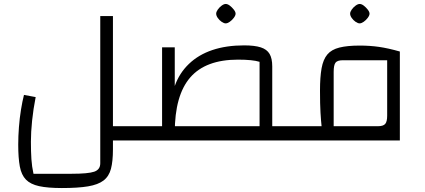

<svg xmlns="http://www.w3.org/2000/svg" viewBox="-20 -709 2145 969"><path d="M550 0V-72H656V0ZM292 240Q221 240 177.5 230.5Q134 221 111 197.5Q88 174 80 131Q72 88 72 21Q72 -21 75.5 -67Q79 -113 86 -156Q93 -199 101 -230L160 -219Q148 -158 142 -100Q136 -42 136 6Q136 57 138.5 94.5Q141 132 149 168H342Q425 168 455.5 157.5Q486 147 486 115V-628H550V45Q550 105 540 143Q530 181 502.5 202Q475 223 424.5 231.5Q374 240 292 240ZM656 0V-72Q669 -72 672.5 -62.5Q676 -53 676 -36Q676 -20 672.5 -10Q669 0 656 0Z M1354 0V-72H1460V0ZM1290 0V-397Q1255 -408 1181 -408Q1018 -408 940 -318Q862 -228 862 -40H798V-470H862V-275Q885 -340 933.5 -386.5Q982 -433 1052 -456.5Q1122 -480 1212 -480Q1265 -480 1296 -470Q1327 -460 1340.5 -437Q1354 -414 1354 -374V0ZM656 0V-72H1354V0ZM656 0Q643 0 639.5 -10Q636 -20 636 -36Q636 -53 639.5 -62.5Q643 -72 656 -72ZM1460 0V-72Q1473 -72 1476.5 -62.5Q1480 -53 1480 -36Q1480 -20 1476.5 -10Q1473 0 1460 0ZM1119 -591Q1110 -591 1098.5 -599Q1087 -607 1079 -618.5Q1071 -630 1071 -640Q1071 -649 1079 -660.5Q1087 -672 1098.5 -680.5Q1110 -689 1119 -689Q1129 -689 1140 -680.5Q1151 -672 1160 -660.5Q1169 -649 1169 -640Q1169 -631 1160 -619Q1151 -607 1139.5 -599Q1128 -591 1119 -591Z M1460 0V-72H1603Q1600 -99 1597.5 -140.5Q1595 -182 1595 -252Q1595 -320 1603 -364.5Q1611 -409 1632 -434Q1653 -459 1693 -469Q1733 -479 1795 -479Q1846 -479 1892 -472.5Q1938 -466 1998 -449V0ZM1664 -72H1887Q1914 -72 1924 -83.5Q1934 -95 1934 -125V-405H1711Q1683 -405 1673.5 -393Q1664 -381 1664 -346ZM1460 0Q1447 0 1443.5 -10Q1440 -20 1440 -36Q1440 -53 1443.5 -62.5Q1447 -72 1460 -72ZM1795 -591Q1786 -591 1774.5 -599Q1763 -607 1755 -618.5Q1747 -630 1747 -640Q1747 -649 1755 -660.5Q1763 -672 1774.5 -680.5Q1786 -689 1795 -689Q1805 -689 1816 -680.5Q1827 -672 1836 -660.5Q1845 -649 1845 -640Q1845 -631 1836 -619Q1827 -607 1815.5 -599Q1804 -591 1795 -591Z"/></svg>

Font: Changa ExtraLight Light
Style: Regular
Weight: 300
Version: Version 3.002; ttfautohint (v1.8.2)